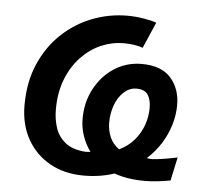

<svg xmlns="http://www.w3.org/2000/svg" viewBox="-44 -582 725 644"><g transform="rotate(5 318.0 -260.5)"><path d="M260 13Q195 13 146 -14.5Q97 -42 69.5 -91Q42 -140 42 -205Q42 -283 68.5 -344Q95 -405 140 -447.5Q185 -490 242 -512Q299 -534 360 -534Q387 -534 414.5 -529.5Q442 -525 458 -519L420 -431Q408 -436 391 -438.5Q374 -441 354 -441Q317 -441 280.5 -425.5Q244 -410 214 -379Q184 -348 166 -303Q148 -258 148 -200Q148 -167 157.5 -138Q167 -109 191.5 -89.5Q216 -70 260 -67Q264 -67 268 -67.5Q272 -68 276 -68Q259 -92 249.5 -119.5Q240 -147 240 -176Q240 -233 264.5 -278.5Q289 -324 330 -350.5Q371 -377 422 -377Q488 -377 520 -341Q552 -305 552 -250Q552 -216 542 -183Q532 -150 513 -119.5Q494 -89 466 -64Q470 -63 474.5 -62.5Q479 -62 484 -62Q502 -63 523.5 -66.5Q545 -70 569 -75L552 4Q530 8 508.5 10.5Q487 13 466 13Q437 13 411 9Q385 5 363 -3Q339 5 313.5 9Q288 13 260 13ZM371 -85Q402 -100 422 -124Q442 -148 451.5 -176Q461 -204 461 -232Q461 -260 450 -276.5Q439 -293 411 -293Q388 -293 369 -275.5Q350 -258 340 -230.5Q330 -203 330 -172Q330 -145 340 -122.5Q350 -100 371 -85Z"/></g></svg>

Font: Ubuntu Sans SemiBold
Style: Italic
Weight: 600
Italic angle: -13.5°
Designer: Dalton Maag Ltd
Foundry: Dalton Maag Ltd
Version: Version 1.006